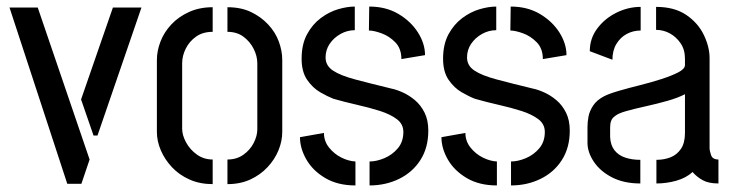

<svg xmlns="http://www.w3.org/2000/svg" viewBox="-20 -560 2243 585"><path d="M185 0 9 -537H95L253 -74L228 0ZM265 -147 227 -257 324 -537H411L277 -147Z M628 1Q589 1 557.5 -13Q526 -27 504 -50.5Q482 -74 470 -102Q458 -130 458 -158V-377Q458 -405 469 -433.5Q480 -462 502 -485.5Q524 -509 556 -523.5Q588 -538 628 -538V-463Q598 -463 577.5 -448.5Q557 -434 546 -412Q535 -390 535 -367V-168Q535 -148 547 -126Q559 -104 580 -89Q601 -74 628 -74ZM673 1V-74Q701 -74 721.5 -88.5Q742 -103 753 -124.5Q764 -146 764 -166V-367Q764 -389 753 -411Q742 -433 722 -448Q702 -463 673 -463V-538Q714 -538 744.5 -523.5Q775 -509 797 -485.5Q819 -462 829.5 -433.5Q840 -405 840 -377V-158Q840 -130 828.5 -102Q817 -74 795 -50.5Q773 -27 742.5 -13Q712 1 673 1Z M1106 5V-68Q1127 -68 1151 -78Q1175 -88 1192 -108Q1209 -128 1209 -158Q1209 -182 1189 -197Q1169 -212 1137.5 -222Q1106 -232 1068.5 -240.5Q1031 -249 996 -259Q978 -266 955.5 -279Q933 -292 916 -316.5Q899 -341 899 -381Q899 -425 915.5 -455.5Q932 -486 957.5 -505Q983 -524 1010.5 -532Q1038 -540 1061 -540V-468Q1038 -468 1017.5 -456.5Q997 -445 984.5 -426.5Q972 -408 972 -385Q972 -360 994.5 -345Q1017 -330 1062 -318Q1107 -306 1173 -290Q1188 -287 1207 -278.5Q1226 -270 1244 -255Q1262 -240 1273.5 -217Q1285 -194 1285 -162Q1285 -110 1261 -72.5Q1237 -35 1196 -15Q1155 5 1106 5ZM1063 5Q1009 5 971 -17.5Q933 -40 913.5 -74Q894 -108 894 -142L967 -155Q967 -130 982.5 -110.5Q998 -91 1020 -80Q1042 -69 1063 -68ZM1203 -380Q1203 -412 1184.5 -431Q1166 -450 1142.5 -458.5Q1119 -467 1104 -467L1105 -540Q1156 -540 1194 -517.5Q1232 -495 1253.5 -461Q1275 -427 1275 -392Z M1537 5V-68Q1558 -68 1582 -78Q1606 -88 1623 -108Q1640 -128 1640 -158Q1640 -182 1620 -197Q1600 -212 1568.5 -222Q1537 -232 1499.5 -240.5Q1462 -249 1427 -259Q1409 -266 1386.5 -279Q1364 -292 1347 -316.5Q1330 -341 1330 -381Q1330 -425 1346.5 -455.5Q1363 -486 1388.5 -505Q1414 -524 1441.5 -532Q1469 -540 1492 -540V-468Q1469 -468 1448.5 -456.5Q1428 -445 1415.5 -426.5Q1403 -408 1403 -385Q1403 -360 1425.5 -345Q1448 -330 1493 -318Q1538 -306 1604 -290Q1619 -287 1638 -278.5Q1657 -270 1675 -255Q1693 -240 1704.5 -217Q1716 -194 1716 -162Q1716 -110 1692 -72.5Q1668 -35 1627 -15Q1586 5 1537 5ZM1494 5Q1440 5 1402 -17.5Q1364 -40 1344.5 -74Q1325 -108 1325 -142L1398 -155Q1398 -130 1413.5 -110.5Q1429 -91 1451 -80Q1473 -69 1494 -68ZM1634 -380Q1634 -412 1615.5 -431Q1597 -450 1573.5 -458.5Q1550 -467 1535 -467L1536 -540Q1587 -540 1625 -517.5Q1663 -495 1684.5 -461Q1706 -427 1706 -392Z M1931 -1Q1881 -1 1845 -19.5Q1809 -38 1789.5 -67Q1770 -96 1770 -125V-173Q1770 -188 1773 -204.5Q1776 -221 1787 -238Q1798 -255 1821 -267Q1837 -275 1866.5 -283.5Q1896 -292 1930 -300.5Q1964 -309 1995 -319Q2026 -329 2046.5 -339.5Q2067 -350 2067 -362V-381Q2067 -409 2053.5 -428.5Q2040 -448 2020.5 -458.5Q2001 -469 1979 -469V-539Q2035 -539 2071 -514.5Q2107 -490 2124.5 -453.5Q2142 -417 2142 -383V-107Q2142 -101 2146.5 -87.5Q2151 -74 2169 -74V-1Q2139 -1 2121 -11Q2103 -21 2090 -36Q2071 -18 2041 -9.5Q2011 -1 1980 -1V-73Q2003 -73 2022.5 -80.5Q2042 -88 2054.5 -106Q2067 -124 2067 -155V-273Q2046 -262 2014.5 -253Q1983 -244 1949 -236.5Q1915 -229 1888 -221.5Q1861 -214 1851 -204Q1839 -195 1839 -172V-143Q1840 -118 1852 -102.5Q1864 -87 1884.5 -80Q1905 -73 1931 -73ZM1846 -378 1777 -404Q1777 -443 1800 -473.5Q1823 -504 1858.5 -521.5Q1894 -539 1932 -539V-467Q1909 -467 1889.5 -456.5Q1870 -446 1858 -426Q1846 -406 1846 -378Z"/></svg>

Font: Stick No Bills
Style: Regular
Weight: 400
Version: Version 2.000